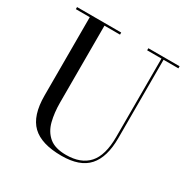

<svg xmlns="http://www.w3.org/2000/svg" viewBox="-171 -905 1057 1075"><g transform="rotate(30 358.0 -367.5)"><path d="M24.5 -750H310V-736.5H209.5V-240Q209.5 -174 223.2 -120Q237 -66 274.8 -34Q312.5 -2 384.5 -2Q480 -2 529 -56.5Q578 -111 578 -230V-736.5H485.5V-750H687.5V-736.5H591.5V-230Q591.5 -106.5 537.2 -45.8Q483 15 364.5 15Q234.5 15 174.5 -42.8Q114.5 -100.5 114.5 -230V-736.5H24.5Z"/></g></svg>

Font: Bodoni* 16
Style: Regular
Weight: 400
Version: Version 2.2